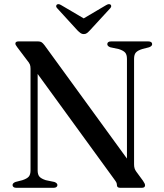

<svg xmlns="http://www.w3.org/2000/svg" viewBox="-20 -898 782 918"><path d="M254.5 -13Q254.5 -7.5 249.8 -3.8Q245 0 236 0H58Q49 0 44.5 -3.8Q40 -7.5 40 -13Q40 -22.5 54 -28L87 -36.5Q108.5 -43.5 117.2 -53.2Q126 -63 126 -83.5V-569Q126 -581.5 123 -589.5Q120 -597.5 107.5 -612.5L63 -671.5Q58 -678.5 55.8 -682.2Q53.5 -686 53.5 -689.5Q53.5 -695 57.5 -697.5Q61.5 -700 68 -700H162.5Q172.5 -700 178.8 -696Q185 -692 193 -681.5L602.5 -118.5L587 -86V-616.5Q587 -637 578.2 -646.8Q569.5 -656.5 547.5 -663.5L507 -672Q493 -677.5 493 -687Q493 -693 497.5 -696.5Q502 -700 511 -700H689Q698 -700 702.8 -696.5Q707.5 -693 707.5 -687Q707.5 -677.5 693 -672L660 -663.5Q639 -657 630 -647.2Q621 -637.5 621 -616.5V-112.5Q621 -101 623.5 -93Q626 -85 631.5 -77.5L663.5 -34Q669.5 -25 671.5 -20.5Q673.5 -16 673.5 -11.5Q673.5 -6.5 669.8 -3.2Q666 0 657.5 0H555Q539 0 539 -13Q539 -19 536.8 -24.5Q534.5 -30 525 -42.5L130.5 -585L160 -604V-83.5Q160 -63 168.8 -53.2Q177.5 -43.5 199 -36.5L240 -28Q254.5 -22.5 254.5 -13ZM400 -798.5 272.5 -873.5Q259.5 -881.5 252 -876Q249 -873.5 248.5 -868.8Q248 -864 253.5 -858.5L350.5 -752.5Q358.5 -744.5 365 -739.8Q371.5 -735 380.5 -735Q389.5 -735 395.8 -739.8Q402 -744.5 409.5 -752.5L507 -858.5Q512 -864 511.8 -868.8Q511.5 -873.5 508.5 -876Q501 -881.5 487.5 -873.5L360.5 -798.5Z"/></svg>

Font: Fraunces 60pt
Style: Regular
Weight: 400
Version: Version 1.000;[b76b70a41]